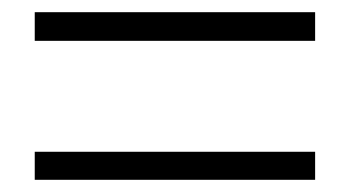

<svg xmlns="http://www.w3.org/2000/svg" viewBox="-20 -523 575 315"><path d="M37 -456H497V-503H37ZM37 -228H497V-274H37Z"/></svg>

Font: Noto Sans T Chinese Light
Style: Regular
Weight: 300
Designer: Ryoko NISHIZUKA (kana & ideographs); Paul D. Hunt (Latin, Greek & Cyrillic); Wenlong ZHANG (bopomofo); Sandoll Communica
Foundry: Adobe Systems Incorporated
Version: Version 1.000;PS 1;hotconv 1.0.78;makeotf.lib2.5.61930